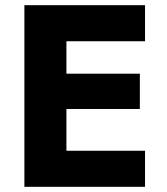

<svg xmlns="http://www.w3.org/2000/svg" viewBox="-20 -720 643 740"><path d="M186 0H539V-139H186ZM186 -561H539V-700H186ZM186 -300H519V-436H186ZM74 -700V0H236V-700Z"/></svg>

Font: Jost
Style: Bold
Weight: 700
Version: Version 3.710